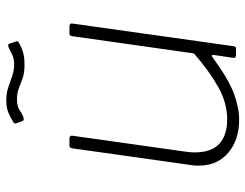

<svg xmlns="http://www.w3.org/2000/svg" viewBox="-105 -666 781 611"><g transform="rotate(-90 285.5 -360.5)"><path d="M210 10Q145 10 104.5 -25Q64 -60 64 -117Q64 -122 64 -127.5Q64 -133 65 -138L119 -521Q120 -526 122 -528Q124 -530 128 -530H150Q155 -530 157.5 -527.5Q160 -525 159 -520L108 -158Q107 -151 106.5 -144.5Q106 -138 106 -132Q106 -78 133.5 -53Q161 -28 211 -28Q263 -28 314 -56.5Q365 -85 421 -134L476 -522Q477 -527 479 -528.5Q481 -530 485 -530H507Q512 -530 514.5 -527.5Q517 -525 516 -520L444 -8Q443 -4 442 -2Q441 0 436 0H415Q411 0 408.5 -2.5Q406 -5 407 -9L416 -70Q417 -75 415 -76.5Q413 -78 408 -74Q338 -23 293 -6.5Q248 10 210 10ZM455 -691Q444 -684 427.5 -678.5Q411 -673 385 -673Q359 -673 342 -679Q325 -685 310 -691Q295 -697 275 -697Q252 -697 239.5 -688Q227 -679 216 -676Q210 -675 208.5 -676Q207 -677 205 -682L199 -698Q198 -702 198 -704Q198 -706 200 -707Q217 -718 233 -724.5Q249 -731 271 -731Q294 -731 312 -725Q330 -719 348 -712.5Q366 -706 387 -706Q399 -706 407 -708.5Q415 -711 422.5 -715Q430 -719 439 -723Q446 -726 449 -724.5Q452 -723 453 -718L459 -700Q460 -697 459.5 -695Q459 -693 455 -691Z"/></g></svg>

Font: Libre Franklin Thin Thin
Style: Italic
Weight: 250
Italic angle: -8°
Version: Version 3.000